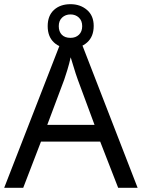

<svg xmlns="http://www.w3.org/2000/svg" viewBox="-20 -898 679 918"><path d="M545 0 459 -221H176L91 0H0L279 -717H360L638 0ZM352 -517Q349 -525 342 -546Q335 -567 328.5 -589.5Q322 -612 318 -624Q311 -593 302 -563.5Q293 -534 287 -517L206 -301H432ZM317 -667Q268 -667 238 -695Q208 -723 208 -773Q208 -823 238 -850.5Q268 -878 317 -878Q364 -878 396 -850.5Q428 -823 428 -774Q428 -723 396.5 -695Q365 -667 317 -667ZM317 -717Q342 -717 357.5 -732Q373 -747 373 -773Q373 -799 357 -814Q341 -829 317 -829Q293 -829 277 -814Q261 -799 261 -773Q261 -747 275.5 -732Q290 -717 317 -717Z"/></svg>

Font: Noto Sans Medefaidrin
Style: Regular
Weight: 400
Designer: Dalton Maag Ltd
Foundry: Dalton Maag Ltd
Version: Version 1.002; ttfautohint (v1.8.4.7-5d5b)